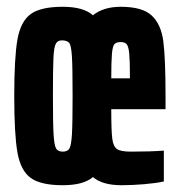

<svg xmlns="http://www.w3.org/2000/svg" viewBox="-20 -538 530 566"><path d="M468 -216H308Q308 -152 311 -129Q314 -106 325 -98.5Q336 -91 366 -91Q424 -91 463 -94V-3Q440 2 405 5Q370 8 338 8Q282 8 254 -16Q226 8 165 8Q100 8 70.5 -13.5Q41 -35 31.5 -88Q22 -141 22 -255Q22 -369 31.5 -422Q41 -475 70.5 -496.5Q100 -518 165 -518Q226 -518 254 -493Q285 -518 336 -518Q400 -518 427.5 -492Q455 -466 461.5 -416Q468 -366 468 -254ZM194 -255Q194 -340 192 -372Q190 -404 184 -411.5Q178 -419 162 -419Q150 -419 144.5 -409Q139 -399 137.5 -366.5Q136 -334 136 -255Q136 -173 138 -141Q140 -109 145.5 -100Q151 -91 165 -91Q179 -91 184.5 -100Q190 -109 192 -141Q194 -173 194 -255ZM308 -307H363V-310Q363 -359 361 -380Q359 -401 353.5 -407.5Q348 -414 336 -414Q323 -414 317.5 -408Q312 -402 310 -380Q308 -358 308 -307Z"/></svg>

Font: Saira Ultra Condensed ExtraBold
Style: Regular
Weight: 800
Width: 1
Designer: Hector Gatti with collaboration of the Omnibus-Type team
Foundry: Omnibus-Type
Version: Version 1.001; ttfautohint (v1.8)